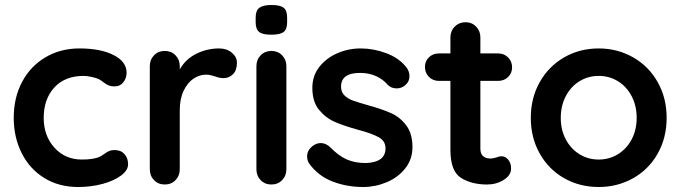

<svg xmlns="http://www.w3.org/2000/svg" viewBox="-20 -739 2725 769"><path d="M487 -448Q487 -426 474 -409.5Q461 -393 440 -393Q424 -393 414 -397.5Q404 -402 394.5 -409.5Q385 -417 376 -422Q366 -427 346.5 -431Q327 -435 315 -435Q240 -435 197.5 -388.5Q155 -342 155 -267Q155 -195 198 -147.5Q241 -100 308 -100Q357 -100 381 -112Q387 -115 397.5 -122.5Q408 -130 417 -134Q426 -138 439 -138Q464 -138 478.5 -122Q493 -106 493 -81Q493 -57 465 -36Q437 -15 391 -2.5Q345 10 293 10Q216 10 157.5 -26Q99 -62 67 -125.5Q35 -189 35 -267Q35 -348 68.5 -411Q102 -474 162 -509.5Q222 -545 298 -545Q383 -545 435 -518.5Q487 -492 487 -448Z M929 -488Q929 -457 913 -441.5Q897 -426 875 -426Q860 -426 841 -433Q838 -434 827.5 -437Q817 -440 805 -440Q779 -440 755 -424Q731 -408 715.5 -375.5Q700 -343 700 -298V-61Q700 -35 683 -17.5Q666 0 640 0Q614 0 597 -17.5Q580 -35 580 -61V-474Q580 -500 597 -517.5Q614 -535 640 -535Q666 -535 683 -517.5Q700 -500 700 -474V-461Q723 -502 766 -523.5Q809 -545 858 -545Q888 -545 908.5 -528Q929 -511 929 -488Z M1067 0Q1041 0 1024 -17.5Q1007 -35 1007 -61V-474Q1007 -500 1024 -517.5Q1041 -535 1067 -535Q1093 -535 1110 -517.5Q1127 -500 1127 -474V-61Q1127 -35 1110 -17.5Q1093 0 1067 0ZM1004 -650V-669Q1004 -697 1019 -708Q1034 -719 1067 -719Q1102 -719 1116 -708Q1130 -697 1130 -669V-650Q1130 -621 1115.5 -610.5Q1101 -600 1066 -600Q1032 -600 1018 -611Q1004 -622 1004 -650Z M1210 -113Q1210 -139 1236 -157Q1250 -166 1265 -166Q1286 -166 1305 -147Q1335 -116 1367.5 -101Q1400 -86 1446 -86Q1524 -89 1524 -145Q1524 -174 1497.5 -189Q1471 -204 1415 -219Q1357 -235 1320.5 -251Q1284 -267 1257.5 -299.5Q1231 -332 1231 -387Q1231 -435 1258.5 -470.5Q1286 -506 1330.5 -525.5Q1375 -545 1425 -545Q1476 -545 1527 -526Q1578 -507 1607 -470Q1620 -454 1620 -434Q1620 -411 1601 -396Q1587 -385 1569 -385Q1547 -385 1533 -399Q1515 -421 1486.5 -434Q1458 -447 1422 -447Q1346 -447 1346 -392Q1346 -370 1360 -356.5Q1374 -343 1395.5 -335.5Q1417 -328 1456 -317Q1510 -302 1546 -286Q1582 -270 1607 -237Q1632 -204 1632 -150Q1632 -101 1603 -64.5Q1574 -28 1528.5 -9Q1483 10 1435 10Q1369 10 1312 -12Q1255 -34 1219 -83Q1210 -95 1210 -113Z M2027 -64Q2027 -37 1997.5 -18.5Q1968 0 1931 0Q1869 0 1826.5 -26.5Q1784 -53 1784 -139V-415H1738Q1714 -415 1698 -431Q1682 -447 1682 -471Q1682 -494 1698 -509.5Q1714 -525 1738 -525H1784V-589Q1784 -615 1801.5 -632.5Q1819 -650 1845 -650Q1870 -650 1887 -632.5Q1904 -615 1904 -589V-525H1975Q1999 -525 2015 -509Q2031 -493 2031 -469Q2031 -446 2015 -430.5Q1999 -415 1975 -415H1904V-144Q1904 -123 1915 -113.5Q1926 -104 1945 -104Q1953 -104 1967 -108Q1979 -113 1990 -113Q2004 -113 2015.5 -99.5Q2027 -86 2027 -64Z M2378 10Q2302 10 2240 -25Q2178 -60 2142 -123.5Q2106 -187 2106 -267Q2106 -347 2142 -410.5Q2178 -474 2240 -509.5Q2302 -545 2378 -545Q2453 -545 2515.5 -509.5Q2578 -474 2614 -410.5Q2650 -347 2650 -267Q2650 -187 2614 -123.5Q2578 -60 2515.5 -25Q2453 10 2378 10ZM2378 -435Q2336 -435 2301.5 -414Q2267 -393 2246.5 -354.5Q2226 -316 2226 -267Q2226 -218 2246.5 -180Q2267 -142 2301.5 -121Q2336 -100 2378 -100Q2420 -100 2454.5 -121Q2489 -142 2509.5 -180Q2530 -218 2530 -267Q2530 -316 2509.5 -354.5Q2489 -393 2454.5 -414Q2420 -435 2378 -435Z"/></svg>

Font: Quicksand
Style: Bold
Weight: 700
Version: Version 3.000